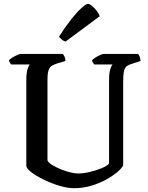

<svg xmlns="http://www.w3.org/2000/svg" viewBox="-20 -987 777 1007"><path d="M369 0Q333 0 290.5 -13Q248 -26 209 -45Q170 -64 144.5 -83.5Q119 -103 118 -117V-567Q118 -607 125 -626Q132 -645 136 -649H39Q37 -651 32.5 -657Q28 -663 27 -671Q33 -678 45.5 -685.5Q58 -693 70.5 -698.5Q83 -704 88 -704H310Q314 -699 318.5 -689.5Q323 -680 323 -667L279 -654Q264 -649 252.5 -642.5Q241 -636 235 -619.5Q229 -603 229 -568V-145Q236 -132 256.5 -120Q277 -108 302 -98Q327 -88 350.5 -82.5Q374 -77 387 -77Q417 -77 451 -85Q485 -93 513.5 -105Q542 -117 552 -129V-567Q552 -607 559 -626Q566 -645 570 -649H475Q472 -652 468 -657.5Q464 -663 463 -671Q469 -678 481 -685.5Q493 -693 505.5 -698.5Q518 -704 524 -704H704Q709 -699 713 -689Q717 -679 717 -667L674 -653Q656 -648 645.5 -640.5Q635 -633 630.5 -614.5Q626 -596 626 -558V-119Q618 -104 594.5 -84Q571 -64 535.5 -44.5Q500 -25 457 -12.5Q414 0 369 0ZM324 -769Q313 -772 303.5 -780Q294 -788 289 -794Q322 -846 353 -885Q384 -924 408 -945.5Q432 -967 441 -967Q449 -967 461.5 -957Q474 -947 486 -932Q498 -917 503 -902Z"/></svg>

Font: Texturina 72pt SemiBold
Style: Regular
Weight: 600
Designer: Guillermo Torres Carreño
Foundry: Omnibus-Type
Version: Version 1.002; ttfautohint (v1.8.3)